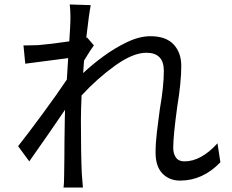

<svg xmlns="http://www.w3.org/2000/svg" viewBox="-20 -808 1040 859"><path d="M351 31H264Q267 14 267 -27Q267 -68 268 -101Q268 -166 270 -280L271 -317Q209 -225 111 -86L61 -154Q106 -211 171.5 -300Q237 -389 279 -452L285 -548L93 -523L85 -605H104L150 -606Q211 -611 290 -623Q295 -700 295 -716V-739Q295 -762 292 -788L386 -785Q378 -745 366 -639L370 -640L400 -605Q385 -585 356 -537L352 -481Q391 -518 442 -555.5Q493 -593 548.5 -619.5Q604 -646 653 -646Q722 -646 756.5 -609.5Q791 -573 791 -513Q791 -440 773 -331Q755 -200 755 -146Q755 -121 767 -103.5Q779 -86 805 -86Q880 -86 953 -167L966 -82Q887 0 786 0Q737 0 706.5 -32Q676 -64 676 -125Q676 -167 682 -217.5Q688 -268 695 -319Q713 -421 713 -491Q713 -572 635 -572Q575 -572 495 -514.5Q415 -457 345 -381Q342 -320 342 -267Q342 -115 346 -30Z"/></svg>

Font: Source Han Sans & Saira Hybrid
Style: Regular
Weight: 400
Designer: Ryoko NISHIZUKA 西塚涼子 (kana & ideographs); Paul D. Hunt (Latin, Greek & Cyrillic); Wenlong ZHANG 张文龙 (bopomofo); Sandoll 
Foundry: Adobe Systems Incorporated
Version: Version 1.00;August 2, 2021;FontCreator 13.0.0.2675 64-bit